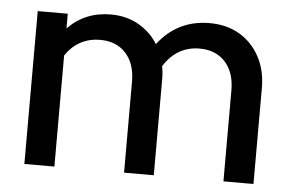

<svg xmlns="http://www.w3.org/2000/svg" viewBox="-43 -578 963 637"><g transform="rotate(5 439.0 -259.5)"><path d="M59 0V-509H159V-460Q216 -519 302 -519Q354 -519 394.5 -496Q435 -473 459 -434Q491 -476 534 -497.5Q577 -519 631 -519Q688 -519 730.5 -494Q773 -469 797.5 -424Q822 -379 822 -320V0H722V-303Q722 -363 690.5 -397.5Q659 -432 605 -432Q568 -432 538 -415Q508 -398 486 -363Q488 -353 489 -342Q490 -331 490 -320V0H391V-303Q391 -363 359.5 -397.5Q328 -432 274 -432Q238 -432 209 -416.5Q180 -401 159 -370V0Z"/></g></svg>

Font: Red Hat Display Medium
Style: Regular
Weight: 500
Designer: Pentagram, MCKL
Foundry: Pentagram, MCKL
Version: Version 1.023